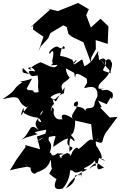

<svg xmlns="http://www.w3.org/2000/svg" viewBox="-107 -921 834 1312"><path d="M649 -256C658 -224 677 -286 652 -293C620 -323 586 -292 585 -311C649 -326 557 -303 566 -322C561 -358 635 -384 642 -440C572 -514 578 -527 611 -474C607 -526 650 -525 652 -499C673 -487 637 -423 652 -420C563 -448 606 -430 618 -496C609 -556 543 -487 570 -509C561 -570 578 -546 573 -560C577 -572 556 -502 565 -573C547 -555 531 -495 469 -468C447 -534 471 -521 403 -482C385 -475 408 -520 417 -508C400 -497 407 -465 385 -516C406 -497 368 -531 299 -540C308 -516 299 -576 327 -607C346 -589 335 -580 296 -596C275 -623 211 -559 233 -554C267 -602 259 -543 249 -501C271 -473 195 -471 286 -478C267 -440 218 -478 170 -496C92 -463 83 -433 110 -446C47 -451 124 -488 137 -420C63 -456 82 -399 176 -419C84 -454 75 -431 106 -407C64 -430 38 -409 49 -457C112 -395 101 -396 150 -406C161 -325 146 -368 157 -291C88 -283 156 -306 90 -305C66 -315 72 -305 112 -384C33 -355 6 -371 46 -360C-33 -306 24 -318 -87 -245C-76 -243 -34 -260 -2 -256C37 -251 15 -215 76 -187C84 -200 106 -218 34 -130C59 -203 49 -197 58 -147C150 -97 155 -139 176 -86C122 -93 190 -154 150 -79C187 -154 153 -136 188 -166C160 -98 104 -94 161 -28C87 -94 112 -20 39 35C91 8 51 27 152 -5C116 -17 126 -19 209 -35C201 43 136 40 143 48C221 -18 216 51 245 -23C257 -13 187 12 234 14C303 -3 258 18 257 83C324 36 335 30 359 25C329 106 431 63 367 116C366 4 372 17 400 45C411 24 365 2 372 -15C370 18 407 -2 407 -97L516 -72L528 39C506 10 458 88 427 97C421 70 372 114 374 172C389 158 369 119 355 130C371 124 346 117 311 150C337 179 256 131 334 133C279 114 317 149 299 126C266 132 269 175 292 123C228 169 253 112 232 124C270 18 189 77 246 -22L145 12L167 99L65 70L68 83L6 169L-39 243C75 213 106 222 67 208C90 178 44 215 104 225C97 232 107 265 132 267C141 248 220 250 237 170C249 190 234 234 259 238C273 211 254 211 230 266C287 314 327 337 295 273C236 374 284 378 321 367C351 337 371 284 372 243C411 239 378 276 457 246C434 302 474 303 434 263C440 292 461 269 410 278C393 272 434 315 344 366C356 346 389 282 488 238C430 229 505 227 542 175C553 244 556 183 503 234C558 156 577 218 605 222C548 255 551 226 570 158C616 171 627 191 575 161C612 171 561 85 551 76C531 8 604 24 532 39C616 72 579 51 613 -10L696 -122L643 -118L577 -186L588 -190L563 -234L622 -209ZM237 -256C290 -302 330 -271 319 -304C300 -355 337 -352 372 -392C377 -371 337 -431 345 -453C419 -412 396 -433 406 -387C410 -411 402 -440 486 -383C492 -343 488 -363 469 -321C465 -309 564 -368 559 -264L540 -222C542 -156 467 -203 478 -160C466 -179 468 -186 400 -196C396 -207 393 -220 422 -229C446 -194 353 -129 397 -107C306 -170 298 -123 338 -78C311 -130 316 -89 275 -114C238 -160 282 -170 246 -189C245 -132 226 -184 262 -210C257 -233 251 -248 250 -248C280 -229 268 -261 330 -284L335 -326L275 -228ZM190 -670 156 -569 171 -603 223 -660 237 -695 326 -748 349 -736 361 -688 386 -669 463 -632 513 -497 517 -529 548 -586 547 -647 629 -621 634 -741 580 -793 514 -733 482 -817 500 -858 426 -901C380 -882 335 -863 288 -845L217 -863L235 -855L106 -740L112 -738L121 -754L118 -720C142 -703 165 -686 190 -670Z"/></svg>

Font: Hussar Lance
Style: ExBd
Weight: 700
Foundry: Cannot Into Space Fonts, PlusOne Fonts
Version: Version 2.270